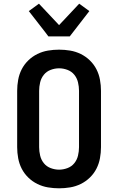

<svg xmlns="http://www.w3.org/2000/svg" viewBox="-20 -1012 640 1040"><path d="M300 8Q270 8 240 3Q210 -2 182.5 -15.5Q155 -29 133 -50.5Q111 -72 97.5 -98.5Q84 -125 78.5 -155Q73 -185 73 -215V-520Q73 -550 78.5 -580Q84 -610 97.5 -636.5Q111 -663 133 -684.5Q155 -706 182.5 -719.5Q210 -733 240 -738Q270 -743 300 -743Q330 -743 360 -738Q390 -733 417.5 -719.5Q445 -706 467 -684.5Q489 -663 502.5 -636.5Q516 -610 521.5 -580Q527 -550 527 -520V-215Q527 -185 521.5 -155Q516 -125 502.5 -98.5Q489 -72 467 -50.5Q445 -29 417.5 -15.5Q390 -2 360 3Q330 8 300 8ZM300 -93Q323 -93 345.5 -101.5Q368 -110 382.5 -128Q397 -146 402.5 -169Q408 -192 408 -215V-520Q408 -543 402.5 -566Q397 -589 382.5 -607Q368 -625 345.5 -633.5Q323 -642 300 -642Q277 -642 254.5 -633.5Q232 -625 217.5 -607Q203 -589 197.5 -566Q192 -543 192 -520V-215Q192 -192 197.5 -169Q203 -146 217.5 -128Q232 -110 254.5 -101.5Q277 -93 300 -93ZM242 -815 227 -835 136 -952 191 -992 300 -876 409 -992 464 -952 358 -815Z"/></svg>

Font: Iosevka Fixed Extended
Style: Bold
Weight: 700
Width: 7
Monospace: yes
Designer: Belleve Invis
Foundry: Belleve Invis
Version: Version 24.1.1; ttfautohint (v1.8.4)